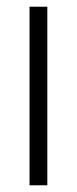

<svg xmlns="http://www.w3.org/2000/svg" viewBox="-20 -552 229 572"><path d="M121 0H68V-532H121Z"/></svg>

Font: Noto Sans Thai ExtCond Light
Style: Regular
Weight: 300
Width: 2
Designer: Monotype Design Team
Foundry: Monotype Imaging Inc.
Version: Version 2.002; ttfautohint (v1.8.4.7-5d5b)